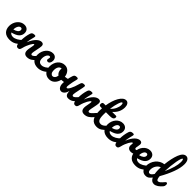

<svg xmlns="http://www.w3.org/2000/svg" viewBox="363 -2578 4219 4219"><g transform="rotate(45 2472.0 -469.0)"><path d="M495 -223Q508 -223 515.5 -211Q523 -199 523 -178Q523 -138 504 -116Q466 -70 399 -33Q365 -14 329 -6Q293 2 255 2Q149 2 92 -53Q35 -108 34 -208Q34 -259 51 -306Q68 -353 98.5 -389Q129 -425 170.5 -446Q212 -467 260 -466Q318 -465 353 -431.5Q388 -398 388 -338Q388 -269 338.5 -219.5Q289 -170 171 -141Q196 -95 266 -95Q312 -95 368 -126Q425 -157 468 -209Q480 -223 495 -223ZM243 -368Q205 -368 180 -325Q155 -282 155 -221V-219Q215 -233 248.5 -261Q282 -289 282 -326Q282 -345 271.5 -356.5Q261 -368 243 -368Z M512 2Q474 2 458.5 -36.5Q443 -75 443 -163Q443 -295 480 -410Q489 -439 509.5 -452.5Q530 -466 567 -466Q587 -466 595 -461Q603 -456 603 -442Q603 -425 588 -370Q583 -350 579 -332.5Q575 -315 572 -300Q569 -285 566.5 -266.5Q564 -248 562 -226Q587 -292 616.5 -337.5Q646 -383 676 -411.5Q706 -440 735.5 -453Q765 -466 789 -466Q854 -466 854 -401Q854 -360 832 -260Q813 -175 813 -145Q813 -105 842 -105Q862 -105 889.5 -129.5Q917 -154 963 -209Q975 -223 990 -223Q1003 -223 1010.5 -211Q1018 -199 1018 -178Q1018 -138 999 -116Q956 -62 906.5 -30Q857 2 794 2Q691 2 691 -110Q691 -124 694 -149Q697 -174 705 -210Q711 -242 714.5 -263.5Q718 -285 718 -297Q718 -313 707 -313Q698 -313 681.5 -293Q665 -273 647 -240Q629 -207 611.5 -164Q594 -121 583 -75Q577 -51 571 -36Q565 -21 557 -12.5Q549 -4 538 -1Q527 2 512 2Z M1128 2Q1029 2 975 -52Q921 -106 921 -197Q921 -258 940 -307.5Q959 -357 990 -392.5Q1021 -428 1061 -447Q1101 -466 1143 -466Q1198 -466 1228.5 -433.5Q1259 -401 1259 -350Q1259 -308 1240.5 -279Q1222 -250 1192 -250Q1173 -250 1161.5 -259Q1150 -268 1150 -284Q1150 -291 1152 -300Q1154 -309 1155 -313Q1160 -330 1160 -341Q1160 -368 1135 -368Q1118 -368 1102 -356Q1086 -344 1074 -323Q1062 -302 1055 -274Q1048 -246 1048 -215Q1048 -99 1149 -99Q1191 -99 1238 -126.5Q1285 -154 1331 -209Q1343 -223 1358 -223Q1371 -223 1378.5 -211Q1386 -199 1386 -178Q1386 -139 1367 -116Q1343 -87 1314.5 -65Q1286 -43 1254.5 -28Q1223 -13 1190.5 -5.5Q1158 2 1128 2Z M1815 -307Q1828 -307 1835 -294Q1842 -281 1842 -261Q1842 -213 1813 -204Q1753 -183 1681 -180Q1661 -96 1606 -45Q1578 -20 1546 -9Q1514 2 1479 2Q1434 2 1398.5 -14.5Q1363 -31 1339 -59.5Q1315 -88 1302.5 -125.5Q1290 -163 1290 -205Q1290 -262 1307 -310.5Q1324 -359 1354 -393.5Q1384 -428 1424.5 -447.5Q1465 -467 1512 -467Q1587 -467 1634 -414Q1682 -360 1689 -285Q1734 -288 1801 -305Q1811 -307 1815 -307ZM1487 -101Q1519 -101 1542.5 -127Q1566 -153 1574 -202Q1543 -223 1526.5 -257Q1510 -291 1510 -329Q1510 -344 1513 -361H1508Q1468 -361 1441.5 -322.5Q1415 -284 1415 -214Q1415 -159 1436.5 -130Q1458 -101 1487 -101Z M1858 2Q1835 2 1816.5 -8.5Q1798 -19 1784.5 -38Q1771 -57 1763.5 -83Q1756 -109 1756 -140Q1756 -215 1766 -277.5Q1776 -340 1799 -410Q1809 -440 1827 -453Q1845 -466 1884 -466Q1906 -466 1914.5 -459Q1923 -452 1923 -438Q1923 -434 1920.5 -420.5Q1918 -407 1912 -384Q1907 -365 1903 -348.5Q1899 -332 1896 -317Q1886 -264 1881 -229Q1876 -194 1876 -177Q1876 -156 1881 -147.5Q1886 -139 1897 -139Q1908 -139 1924 -156Q1940 -173 1958 -207Q1976 -241 1995 -291.5Q2014 -342 2032 -410Q2040 -440 2056.5 -453Q2073 -466 2106 -466Q2129 -466 2138 -460.5Q2147 -455 2147 -440Q2147 -413 2122 -303Q2108 -239 2101 -199.5Q2094 -160 2094 -145Q2094 -126 2102 -115.5Q2110 -105 2123 -105Q2143 -105 2170.5 -129.5Q2198 -154 2244 -209Q2256 -223 2271 -223Q2284 -223 2291.5 -211Q2299 -199 2299 -178Q2299 -138 2280 -116Q2237 -62 2187.5 -30Q2138 2 2075 2Q2027 2 2004.5 -33.5Q1982 -69 1982 -136Q1965 -67 1931 -32.5Q1897 2 1858 2Z M2289 2Q2251 2 2235.5 -36.5Q2220 -75 2220 -163Q2220 -295 2257 -410Q2266 -439 2286.5 -452.5Q2307 -466 2344 -466Q2364 -466 2372 -461Q2380 -456 2380 -442Q2380 -425 2365 -370Q2360 -350 2356 -332.5Q2352 -315 2349 -300Q2346 -285 2343.5 -266.5Q2341 -248 2339 -226Q2364 -292 2393.5 -337.5Q2423 -383 2453 -411.5Q2483 -440 2512.5 -453Q2542 -466 2566 -466Q2631 -466 2631 -401Q2631 -360 2609 -260Q2590 -175 2590 -145Q2590 -105 2619 -105Q2639 -105 2666.5 -129.5Q2694 -154 2740 -209Q2752 -223 2767 -223Q2780 -223 2787.5 -211Q2795 -199 2795 -178Q2795 -138 2776 -116Q2733 -62 2683.5 -30Q2634 2 2571 2Q2468 2 2468 -110Q2468 -124 2471 -149Q2474 -174 2482 -210Q2488 -242 2491.5 -263.5Q2495 -285 2495 -297Q2495 -313 2484 -313Q2475 -313 2458.5 -293Q2442 -273 2424 -240Q2406 -207 2388.5 -164Q2371 -121 2360 -75Q2354 -51 2348 -36Q2342 -21 2334 -12.5Q2326 -4 2315 -1Q2304 2 2289 2Z M3160 -223Q3173 -223 3180.5 -211Q3188 -199 3188 -178Q3188 -138 3169 -116Q3126 -62 3075 -30Q3024 2 2958 2Q2754 2 2754 -282Q2754 -326 2757 -371H2718Q2688 -371 2677.5 -382Q2667 -393 2667 -417Q2667 -473 2712 -473H2769Q2781 -554 2804.5 -627Q2828 -700 2860 -755Q2892 -810 2930.5 -842Q2969 -874 3012 -873Q3054 -872 3078 -836Q3102 -800 3102 -743Q3102 -588 2972 -473H3084Q3100 -473 3107 -466Q3114 -459 3114 -440Q3114 -371 3001 -371H2879Q2878 -346 2877.5 -326.5Q2877 -307 2877 -293Q2877 -189 2901.5 -147Q2926 -105 2979 -105Q3000 -105 3018.5 -111.5Q3037 -118 3055 -131Q3073 -144 3091.5 -163.5Q3110 -183 3133 -209Q3145 -223 3160 -223ZM2985 -777Q2973 -777 2960 -755Q2947 -733 2934 -694Q2921 -655 2909 -602Q2897 -549 2889 -488Q2919 -513 2941 -542.5Q2963 -572 2977.5 -602.5Q2992 -633 2999.5 -662.5Q3007 -692 3007 -718Q3007 -777 2985 -777Z M3554 -223Q3567 -223 3574.5 -211Q3582 -199 3582 -178Q3582 -138 3563 -116Q3525 -70 3458 -33Q3424 -14 3388 -6Q3352 2 3314 2Q3208 2 3151 -53Q3094 -108 3093 -208Q3093 -259 3110 -306Q3127 -353 3157.5 -389Q3188 -425 3229.5 -446Q3271 -467 3319 -466Q3377 -465 3412 -431.5Q3447 -398 3447 -338Q3447 -269 3397.5 -219.5Q3348 -170 3230 -141Q3255 -95 3325 -95Q3371 -95 3427 -126Q3484 -157 3527 -209Q3539 -223 3554 -223ZM3302 -368Q3264 -368 3239 -325Q3214 -282 3214 -221V-219Q3274 -233 3307.5 -261Q3341 -289 3341 -326Q3341 -345 3330.5 -356.5Q3320 -368 3302 -368Z M3571 2Q3533 2 3517.5 -36.5Q3502 -75 3502 -163Q3502 -295 3539 -410Q3548 -439 3568.5 -452.5Q3589 -466 3626 -466Q3646 -466 3654 -461Q3662 -456 3662 -442Q3662 -425 3647 -370Q3642 -350 3638 -332.5Q3634 -315 3631 -300Q3628 -285 3625.5 -266.5Q3623 -248 3621 -226Q3646 -292 3675.5 -337.5Q3705 -383 3735 -411.5Q3765 -440 3794.5 -453Q3824 -466 3848 -466Q3913 -466 3913 -401Q3913 -387 3904 -338Q3900 -318 3898 -305.5Q3896 -293 3896 -288Q3896 -253 3921 -253Q3949 -253 3993 -297Q4006 -310 4020 -310Q4033 -310 4040.5 -298.5Q4048 -287 4048 -268Q4048 -232 4028 -210Q4000 -181 3962.5 -160.5Q3925 -140 3883 -140Q3829 -140 3802 -167Q3775 -194 3775 -240Q3775 -255 3778 -270Q3779 -280 3779.5 -286.5Q3780 -293 3780 -297Q3780 -313 3769 -313Q3758 -314 3741 -294Q3724 -274 3705.5 -240.5Q3687 -207 3669.5 -163.5Q3652 -120 3642 -75Q3636 -51 3630 -36Q3624 -21 3616 -12.5Q3608 -4 3597 -1Q3586 2 3571 2Z M4402 -223Q4415 -223 4422.5 -211Q4430 -199 4430 -178Q4430 -138 4411 -116Q4373 -70 4306 -33Q4272 -14 4236 -6Q4200 2 4162 2Q4056 2 3999 -53Q3942 -108 3941 -208Q3941 -259 3958 -306Q3975 -353 4005.5 -389Q4036 -425 4077.5 -446Q4119 -467 4167 -466Q4225 -465 4260 -431.5Q4295 -398 4295 -338Q4295 -269 4245.5 -219.5Q4196 -170 4078 -141Q4103 -95 4173 -95Q4219 -95 4275 -126Q4332 -157 4375 -209Q4387 -223 4402 -223ZM4150 -368Q4112 -368 4087 -325Q4062 -282 4062 -221V-219Q4122 -233 4155.5 -261Q4189 -289 4189 -326Q4189 -345 4178.5 -356.5Q4168 -368 4150 -368Z M4916 -223Q4929 -223 4936.5 -211Q4944 -199 4944 -178Q4944 -138 4925 -116Q4904 -91 4881.5 -69.5Q4859 -48 4835 -32Q4811 -16 4786.5 -7Q4762 2 4738 2Q4700 2 4671 -18.5Q4642 -39 4622 -84Q4580 -31 4548 -13Q4532 -4 4514 -1Q4496 2 4475 2Q4445 2 4419 -9.5Q4393 -21 4374.5 -42Q4356 -63 4345.5 -93Q4335 -123 4335 -159Q4335 -219 4355 -273Q4375 -327 4410 -369Q4445 -411 4492.5 -438Q4540 -465 4596 -471Q4616 -666 4668 -802Q4722 -940 4809 -940Q4852 -940 4880.5 -901Q4909 -862 4909 -783Q4909 -670 4854 -521Q4798 -370 4707 -213Q4711 -155 4724.5 -130Q4738 -105 4759 -105Q4786 -105 4814 -129Q4842 -153 4889 -209Q4901 -223 4916 -223ZM4798 -842Q4784 -844 4769.5 -803.5Q4755 -763 4742.5 -696Q4730 -629 4721 -543.5Q4712 -458 4708 -370Q4820 -613 4820 -762Q4820 -800 4813.5 -821Q4807 -842 4798 -842ZM4510 -96Q4529 -96 4548 -111.5Q4567 -127 4596 -169Q4591 -196 4588.5 -226Q4586 -256 4586 -290Q4586 -302 4586.5 -321.5Q4587 -341 4588 -368Q4534 -352 4496 -294Q4460 -238 4460 -169Q4460 -96 4510 -96Z"/></g></svg>

Font: Lebkuchenwelt
Style: Regular
Weight: 400
Designer: Vernon Adams
Foundry: Gereon Berster
Version: Version 1.000;PS 001.001;hotconv 1.0.56 